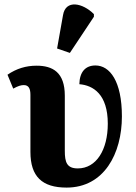

<svg xmlns="http://www.w3.org/2000/svg" viewBox="-20 -841 616 871"><path d="M297 -601 406 -765V-777C355 -828 278 -844 266 -773L239 -621ZM282 10C452 10 533 -144 533 -313C533 -473 478 -544 413 -544C368 -544 341 -515 340 -459C403 -454 469 -413 469 -280C469 -161 417 -77 333 -77C283 -77 274 -105 274 -157V-407C274 -513 219 -543 146 -543C98 -543 55 -530 14 -502L40 -439C62 -451 75 -455 88 -455C110 -455 118 -439 118 -411V-152C118 -40 171 10 282 10Z"/></svg>

Font: Noto Serif Condensed ExtraBold
Style: Regular
Weight: 800
Width: 3
Designer: Monotype Design Team
Foundry: Monotype Imaging Inc.
Version: Version 2.013